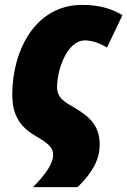

<svg xmlns="http://www.w3.org/2000/svg" viewBox="-20 -583 520 784"><path d="M115 181H297C363 117 387 63 387 8C387 -65 352 -103 286 -142C243 -167 213 -183 213 -228C213 -295 252 -418 327 -418C358 -418 390 -405 417 -389L480 -521C434 -549 382 -563 315 -563C126 -563 30 -380 30 -195C31 -122 53 -72 120 -31C182 5 197 21 197 50C197 84 168 127 115 181Z"/></svg>

Font: Noto Sans UI SemiCondensed Black
Style: Italic
Weight: 900
Width: 4
Italic angle: -372°
Designer: Monotype Design Team
Foundry: Monotype Imaging Inc.
Version: Version 1.901